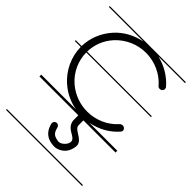

<svg xmlns="http://www.w3.org/2000/svg" viewBox="-202 -570 909 909"><g transform="rotate(45 252.0 -115.5)"><path d="M292 41.3C291.5 35.4 291.7 20.2 291.8 8H507V-4H319.7C370.2 -13.1 418.4 -38 454 -79C457 -82 459 -86 459 -90C459 -95 456 -100 452 -103C449 -106 445 -107 440 -107C435 -107 430 -105 426 -101C387 -57 331 -34 275 -34C228 -34 181 -50 143 -82C97.6 -120.5 74.6 -174.7 74 -229H507V-235H74C74.9 -279.7 91 -324.1 124 -361C164 -405 219 -428 275 -428C322 -428 369 -412 407 -380C415 -373 421 -367 428 -359C432 -354 438 -352 445 -353C451 -354 457 -358 459 -364C460 -366 460 -368 460 -370C460 -374 459 -378 456 -381C448 -390 441 -398 432 -405C401.5 -431.2 365.5 -448.9 328.2 -457H507V-463H-2.5V-457H229.3C179 -447.3 131.7 -423.2 96 -383C58 -340.1 38 -287.7 37 -235H-2.5V-229H37C37.6 -165.7 65.5 -101.5 118 -57C150.8 -28.5 189.5 -11.3 229.8 -4H-2.5V8H257.8C257.6 20.2 257.5 35.4 258 41.3C262.4 90.4 315.3 90 321.5 115.8C326.6 137.6 296.3 165.3 278 162.7C247.7 158.3 236.2 150.6 228.5 118.4C226.4 109.3 217.2 103.6 208 105.8C198.9 108 193.3 117.2 195.5 126.3C211.4 193 266.2 193.1 284 193.3C298.2 193.5 351.6 180.4 355 113.3C351.7 74.7 293.9 70.1 292 41.3ZM-2.5 226V232H507V226Z"/></g></svg>

Font: LetsTraceRuled
Style: Medium
Weight: 500
Version: Version 003.000